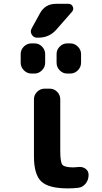

<svg xmlns="http://www.w3.org/2000/svg" viewBox="-20 -990 540 1019"><path d="M394.5 -103.5Q417 -106.4 433.6 -94.7Q450.2 -83 450.2 -61.5Q450.2 -35.2 434.6 -15.6Q418.9 3.9 394.5 6.8Q369.1 9.8 339.8 9.8Q237.3 9.8 198.7 -27.3Q160.2 -64.5 160.2 -160.2V-462.9Q160.2 -486.3 177.2 -502.9Q194.3 -519.5 216.8 -519.5H243.2Q266.6 -519.5 283.2 -502.9Q299.8 -486.3 299.8 -462.9V-190.4Q299.8 -129.9 311 -115.7Q322.3 -101.6 370.1 -101.6Q377 -101.6 394.5 -103.5ZM336.9 -599.6Q313.5 -599.6 296.9 -616.7Q280.3 -633.8 280.3 -657.2V-703.1Q280.3 -726.6 297.4 -743.2Q314.5 -759.8 336.9 -759.8H352.5Q376 -759.8 393.1 -742.7Q410.2 -725.6 410.2 -703.1V-657.2Q410.2 -633.8 393.1 -616.7Q376 -599.6 352.5 -599.6ZM219.7 -657.2Q219.7 -633.8 202.6 -616.7Q185.5 -599.6 163.1 -599.6H147.5Q124 -599.6 106.9 -616.7Q89.8 -633.8 89.8 -657.2V-703.1Q89.8 -726.6 106.9 -743.2Q124 -759.8 147.5 -759.8H163.1Q186.5 -759.8 203.1 -742.7Q219.7 -725.6 219.7 -703.1ZM342.8 -969.7Q359.4 -969.7 366.2 -955.1Q373 -940.4 362.3 -927.7L278.3 -832Q241.2 -790 182.6 -790H176.8Q158.2 -790 148.4 -806.6Q138.7 -823.2 148.4 -839.8L192.4 -919.9Q219.7 -969.7 277.3 -969.7Z"/></svg>

Font: Rounded Mgen+ 1mn bold
Style: Bold
Weight: 700
Designer: [Source Han Sans]
Ryoko NISHIZUKA  (kana & ideographs); Paul D. Hunt (Latin, Greek & Cyrillic); Wenlong ZHANG  (bopomofo
Version: Version 1.059.20150602